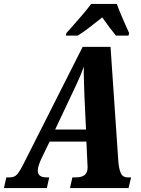

<svg xmlns="http://www.w3.org/2000/svg" viewBox="-56 -951 711 971"><path d="M-36 0 -24 -54H-5Q17 -54 30.5 -69Q44 -84 68 -132L362 -714H503L542 -141Q544 -104 553.5 -79Q563 -54 589 -54H607L594 0H298L310 -54H329Q356 -54 371.5 -65.5Q387 -77 387 -105Q387 -111 386.5 -116.5Q386 -122 386 -127L381 -235H195L152 -146Q135 -108 135 -88Q135 -54 179 -54H193L181 0ZM307 -474 223 -296H379L371 -465Q370 -510 368.5 -544Q367 -578 368 -614Q359 -590 351 -570Q343 -550 332.5 -528Q322 -506 307 -474ZM280 -784Q297 -803 319.5 -828.5Q342 -854 365 -881Q388 -908 405 -931H535Q542 -910 553.5 -883Q565 -856 576.5 -829.5Q588 -803 597 -784L594 -771H530Q516 -788 495.5 -815.5Q475 -843 461 -863Q425 -835 396.5 -812.5Q368 -790 337 -771H277Z"/></svg>

Font: Noto Serif ExtraCondensed ExtraBold
Style: Italic
Weight: 800
Width: 2
Italic angle: -12°
Designer: Monotype Design Team
Foundry: Monotype Imaging Inc.
Version: Version 2.013